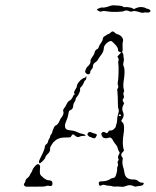

<svg xmlns="http://www.w3.org/2000/svg" viewBox="-20 -728 597 736"><path d="M122 -98Q129 -100 132 -95Q135 -91 133 -78Q132 -65 134 -60Q136 -55 147 -46Q159 -37 166 -37Q181 -37 181 -26Q181 -20 180 -18Q176 -13 166 -16Q161 -17 155.5 -14.5Q150 -12 120 -12.5Q90 -13 83 -12.5Q76 -12 73 -17Q70 -22 73.5 -25.5Q77 -29 77.5 -34.5Q78 -40 85 -45.5Q92 -51 94 -56Q96 -61 99 -65Q102 -69 104 -75Q105 -80 111.5 -88Q118 -96 122 -98ZM318 -219Q322 -225 334 -219Q340 -216 344 -216Q351 -214 352 -210Q350 -209 348 -203.5Q346 -198 340.5 -198Q335 -198 332 -200.5Q329 -203 325 -203Q323 -203 319 -207Q315 -211 315 -213Q315 -215 318 -219ZM308 -433Q310 -438 311 -435Q311 -433 311 -429Q310 -422 307 -420.5Q304 -419 302 -413Q298 -401 289 -393Q286 -390 287 -385Q288 -381 284 -372Q280 -363 275 -357Q270 -352 270 -347.5Q270 -343 265.5 -336.5Q261 -330 261 -326Q261 -311 252 -307Q246 -304 245 -302.5Q244 -301 243 -295Q240 -277 234 -264Q229 -254 229 -245.5Q229 -237 234 -233Q239 -229 252 -228Q265 -227 276 -221.5Q287 -216 296 -215Q308 -212 308 -208Q307 -207 298.5 -207Q290 -207 285 -204Q277 -200 269 -207Q262 -213 260 -213Q258 -213 255 -209Q252 -205 251 -203Q250 -201 237 -201Q208 -202 194 -191Q188 -185 187 -185Q186 -185 178.5 -174Q171 -163 172 -158Q174 -148 162 -137Q155 -130 154 -126Q154 -123 151 -119Q148 -115 144.5 -111.5Q141 -108 137.5 -105Q134 -102 132 -102Q131 -102 129.5 -106Q128 -110 136 -125Q152 -156 152 -166Q152 -171 157.5 -175Q163 -179 164 -185Q165 -191 168 -195Q171 -199 172 -204.5Q173 -210 176.5 -213.5Q180 -217 181 -225Q182 -228 183.5 -231.5Q185 -235 186.5 -238.5Q188 -242 190 -244.5Q192 -247 194 -247Q202 -250 209 -266Q211 -273 216 -278Q227 -292 222 -304Q221 -307 226.5 -314Q232 -321 234 -326Q240 -339 246 -342Q254 -345 260 -359Q262 -365 266 -366Q269 -368 266 -369Q260 -371 270 -387Q275 -394 275 -399Q275 -404 281 -412Q287 -420 294 -425Q302 -430 305 -430Q308 -430 308 -433ZM404 -603Q412 -612 420 -603Q424 -598 430 -597Q441 -594 447.5 -585.5Q454 -577 451 -568Q449 -562 450 -548Q451 -534 449 -531Q447 -528 450 -525Q453 -522 453 -516.5Q453 -511 454.5 -505Q456 -499 453.5 -489.5Q451 -480 454 -474Q461 -459 454 -417Q451 -397 455 -384Q457 -379 454.5 -375Q452 -371 453 -367Q454 -363 455 -359Q456 -355 454 -352Q447 -344 453 -337L456 -332L452 -324Q446 -311 451 -300Q458 -286 449 -272Q445 -266 445 -264.5Q445 -263 450 -258.5Q455 -254 455.5 -240.5Q456 -227 454 -217Q447 -174 455 -153Q456 -150 450 -144.5Q444 -139 445 -133Q446 -127 449 -124.5Q452 -122 450 -115Q447 -102 454 -81Q456 -74 457 -66Q461 -39 492 -40Q503 -40 510.5 -33.5Q518 -27 524 -28Q528 -28 530 -27Q532 -26 530 -22Q528 -16 513 -15Q506 -14 501 -13Q496 -12 489 -16Q477 -21 463 -15Q454 -11 446 -12Q438 -13 434 -13Q415 -12 410 -14Q406 -16 398 -16Q390 -16 383 -18.5Q376 -21 370 -18Q360 -12 359 -23Q358 -29 360.5 -31Q363 -33 370 -33Q388 -33 400 -40Q407 -45 410 -45Q418 -45 422 -51Q425 -56 427.5 -67Q430 -78 429 -81Q428 -85 431 -90.5Q434 -96 432 -100Q429 -107 433 -112Q436 -115 434 -119Q430 -127 436 -136L439 -142L436 -148Q432 -154 431 -160.5Q430 -167 425 -172.5Q420 -178 414 -188Q407 -204 396.5 -200Q386 -196 377 -200Q375 -200 373.5 -202.5Q372 -205 370.5 -207.5Q369 -210 368.5 -213Q368 -216 369 -217Q374 -226 384 -220Q389 -217 390.5 -217.5Q392 -218 395 -223Q399 -229 404.5 -228Q410 -227 417 -233.5Q424 -240 424 -243.5Q424 -247 426.5 -253Q429 -259 429 -269Q429 -279 433 -291.5Q437 -304 434.5 -309Q432 -314 432 -327Q432 -362 430 -378Q428 -385 431.5 -389.5Q435 -394 432.5 -400.5Q430 -407 432 -416Q434 -425 434.5 -452Q435 -479 433.5 -483.5Q432 -488 434 -494.5Q436 -501 433 -506L430 -511L436 -518Q448 -529 440 -529Q432 -529 432 -540Q432 -546 420.5 -558.5Q409 -571 405 -571Q401 -571 394 -566.5Q387 -562 382.5 -555.5Q378 -549 378 -544Q378 -529 365 -514Q359 -506 355.5 -499.5Q352 -493 347 -490Q336 -484 336 -472Q336 -467 331 -462Q326 -457 326 -452Q326 -445 320.5 -443.5Q315 -442 310 -447L306 -452L308 -460Q311 -469 316 -473Q329 -485 327 -495Q326 -499 334 -510Q342 -521 342 -524Q342 -528 345 -533Q348 -538 351 -539Q357 -541 359 -549Q360 -554 366.5 -562.5Q373 -571 374 -578.5Q375 -586 380 -588.5Q385 -591 389.5 -594.5Q394 -598 396.5 -598Q399 -598 404 -603ZM444 -286Q444 -288 440.5 -289Q437 -290 436 -288Q433 -283 441 -283Q444 -284 444 -286ZM404 -706Q410 -708 416.5 -707.5Q423 -707 435 -706.5Q447 -706 451.5 -702.5Q456 -699 461 -701Q465 -701 470.5 -700.5Q476 -700 482 -698.5Q488 -697 490 -695Q492 -692 495 -694Q511 -702 523 -701Q534 -700 538.5 -697Q543 -694 547 -694Q550 -694 553.5 -691Q557 -688 557 -686Q557 -685 554 -682Q551 -679 542.5 -680Q534 -681 530 -679.5Q526 -678 522 -679.5Q518 -681 506 -684Q494 -687 487.5 -684.5Q481 -682 476 -685Q463 -690 456 -686Q452 -683 428.5 -682.5Q405 -682 394 -684Q378 -687 372 -685Q367 -682 360 -685Q352 -689 351.5 -691Q351 -693 359 -696Q367 -700 373 -699Q382 -698 404 -706Z"/></svg>

Font: TT2020 Style D
Style: Italic
Weight: 400
Italic angle: -15°
Version: Version 0.2.000